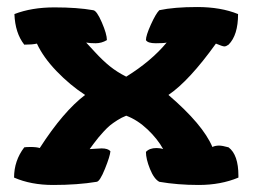

<svg xmlns="http://www.w3.org/2000/svg" viewBox="-20 -522 720 546"><path d="M20 -17Q20 -65 49 -103Q54 -104 67 -104Q84 -104 93 -101Q160 -205 222 -252Q179 -280 141 -319.5Q103 -359 85 -398Q72 -395 49 -395Q23 -428 21 -482Q70 -501 135 -501Q200 -501 245 -493Q255 -492 269.5 -458.5Q284 -425 284 -408Q269 -399 252 -399Q235 -399 225 -401Q228 -398 250 -374Q272 -350 292.5 -333.5Q313 -317 339 -304Q410 -348 454 -401Q447 -399 423 -399Q400 -399 395 -408Q395 -421 409 -452Q423 -483 433 -493Q475 -502 541 -502Q608 -502 657 -482Q657 -422 630 -395Q623 -390 618 -390Q613 -390 594 -398Q518 -292 459 -252Q557 -168 584 -104Q592 -108 603 -108Q612 -108 630 -103Q658 -82 658 -22V-17Q608 4 545 4Q485 4 433 -5Q418 -13 406.5 -41.5Q395 -70 395 -90Q405 -101 425 -101Q436 -101 444 -98Q428 -127 399.5 -154Q371 -181 339 -193Q326 -188 313.5 -180Q301 -172 293 -165.5Q285 -159 274.5 -147.5Q264 -136 260 -131Q256 -126 246 -113Q236 -100 235 -98Q238 -98 251 -99Q264 -100 269 -100Q287 -100 294 -92Q293 -78 278.5 -42Q264 -6 255 -5Q201 4 131 4Q68 4 20 -17Z"/></svg>

Font: Gorditas
Style: Regular
Weight: 400
Designer: Gustavo Dipre (gbrenda1987@gmail.com)
Foundry: Gustavo Dipre (gbrenda1987@gmail.com)
Version: Version 1.001